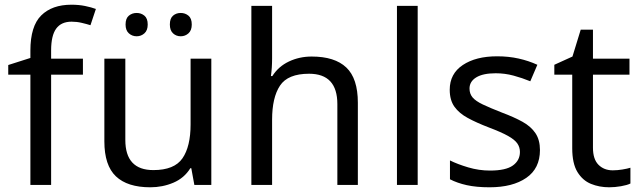

<svg xmlns="http://www.w3.org/2000/svg" viewBox="-20 -785 2718 815"><path d="M332 -468H197V0H109V-468H15V-509L109 -539V-570Q109 -674 155 -719.5Q201 -765 283 -765Q315 -765 341.5 -759.5Q368 -754 387 -747L364 -678Q348 -683 327 -688Q306 -693 284 -693Q240 -693 218.5 -663.5Q197 -634 197 -571V-536H332Z M877 -536V0H805L792 -71H788Q762 -29 716 -9.5Q670 10 618 10Q521 10 472 -36.5Q423 -83 423 -185V-536H512V-191Q512 -63 631 -63Q720 -63 754.5 -113Q789 -163 789 -257V-536ZM513 -681Q513 -707 527 -718.5Q541 -730 560 -730Q579 -730 593 -718.5Q607 -707 607 -681Q607 -656 593 -643.5Q579 -631 560 -631Q541 -631 527 -643.5Q513 -656 513 -681ZM701 -681Q701 -707 714.5 -718.5Q728 -730 747 -730Q766 -730 780 -718.5Q794 -707 794 -681Q794 -656 780 -643.5Q766 -631 747 -631Q728 -631 714.5 -643.5Q701 -656 701 -681Z M1135 -537Q1135 -497 1130 -462H1136Q1162 -503 1206.5 -524Q1251 -545 1303 -545Q1401 -545 1450 -498.5Q1499 -452 1499 -349V0H1412V-343Q1412 -472 1292 -472Q1202 -472 1168.5 -421.5Q1135 -371 1135 -277V0H1047V-760H1135Z M1753 0H1665V-760H1753Z M2272 -148Q2272 -70 2214 -30Q2156 10 2058 10Q2002 10 1961.5 1Q1921 -8 1890 -24V-104Q1922 -88 1967.5 -74.5Q2013 -61 2060 -61Q2127 -61 2157 -82.5Q2187 -104 2187 -140Q2187 -160 2176 -176Q2165 -192 2136.5 -208Q2108 -224 2055 -244Q2003 -264 1966 -284Q1929 -304 1909 -332Q1889 -360 1889 -404Q1889 -472 1944.5 -509Q2000 -546 2090 -546Q2139 -546 2181.5 -536.5Q2224 -527 2261 -510L2231 -440Q2197 -454 2160 -464Q2123 -474 2084 -474Q2030 -474 2001.5 -456.5Q1973 -439 1973 -409Q1973 -387 1986 -371.5Q1999 -356 2029.5 -341.5Q2060 -327 2111 -307Q2162 -288 2198 -268Q2234 -248 2253 -219.5Q2272 -191 2272 -148Z M2581 -62Q2601 -62 2622 -65.5Q2643 -69 2656 -73V-6Q2642 1 2616 5.5Q2590 10 2566 10Q2524 10 2488.5 -4.5Q2453 -19 2431 -55Q2409 -91 2409 -156V-468H2333V-510L2410 -545L2445 -659H2497V-536H2652V-468H2497V-158Q2497 -109 2520.5 -85.5Q2544 -62 2581 -62Z"/></svg>

Font: Noto Sans Tai Viet
Style: Regular
Weight: 400
Designer: Monotype Design Team
Foundry: Monotype Imaging Inc.
Version: Version 2.003; ttfautohint (v1.8.4.7-5d5b)